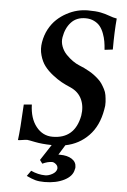

<svg xmlns="http://www.w3.org/2000/svg" viewBox="-58 -700 619 934"><g transform="rotate(5 251.5 -233.0)"><path d="M476.1 -630.9Q470.2 -566.9 470.2 -479L430.2 -474.1Q428.7 -496.6 425.5 -514.9Q422.4 -533.2 414.8 -553.5Q407.2 -573.7 396.2 -587.4Q385.3 -601.1 366.9 -610.1Q348.6 -619.1 325.2 -619.1Q280.8 -619.1 254.9 -590.8Q229 -563 221.2 -517.1Q217.3 -494.6 225.6 -472.4Q233.9 -450.2 249.8 -433.8Q265.6 -417.5 282 -406Q298.3 -394.5 314 -388.2Q327.6 -382.8 339.4 -377.2Q351.1 -371.6 364.5 -364Q377.9 -356.4 388.4 -348.6Q398.9 -340.8 410.4 -330.3Q421.9 -319.8 429.2 -308.8Q436.5 -297.9 443.8 -283.9Q451.2 -270 453.6 -255.1Q456.1 -240.2 457.3 -221.9Q458.5 -203.6 454.1 -184.1Q440.4 -104 394 -56.2Q347.7 -8.3 280.8 4.9L251 53.2H258.8Q294.9 53.2 316.9 67.4Q338.9 81.5 338.9 106.9Q338.9 112.3 336.9 118.2Q331.1 151.4 291.3 171.6Q251.5 191.9 194.8 191.9Q168.5 191.9 150.4 187Q132.3 182.1 106.9 169.9L126 143.1Q161.1 159.2 195.8 159.2Q211.9 159.2 230.2 149.2Q248.5 139.2 252 123V119.1Q252 107.9 242.2 99.9Q232.4 91.8 224.1 91.8Q202.6 91.8 176.8 104L164.1 86.9L214.4 9.8Q166 8.8 132.3 2Q98.6 -4.9 94.2 -4.9Q84.5 -4.9 70.8 -2.4Q57.1 0 48.8 0Q55.7 -50.8 62 -174.8L101.1 -178.2Q103 -110.8 134.8 -70.8Q166.5 -30.8 214.8 -30.8Q323.2 -30.8 345.2 -145Q352.5 -189.9 336.4 -225.1Q320.3 -260.3 280.8 -277.8Q257.3 -287.6 237.1 -298.6Q216.8 -309.6 192.1 -328.9Q167.5 -348.1 151.4 -369.4Q135.3 -390.6 127 -420.9Q118.2 -451.2 124 -484.9Q129.9 -519.5 145.5 -548.8Q161.6 -578.1 182.9 -597.9Q204.1 -617.7 230 -631.6Q255.9 -645.5 281.7 -651.9Q307.6 -658.2 333 -658.2Q372.6 -658.2 396.2 -653.3Q419.9 -648.4 439 -641.1Q458 -633.8 476.1 -630.9Z"/></g></svg>

Font: Linux Libertine G
Style: Bold Italic
Weight: 700
Italic angle: -11.5°
Designer: Philipp H. Poll
Foundry: Philipp H. Poll
Version: Version 4.1.0